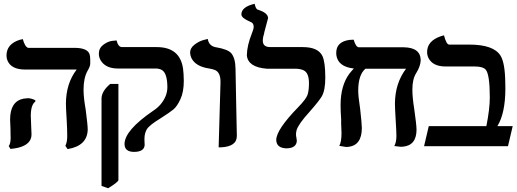

<svg xmlns="http://www.w3.org/2000/svg" viewBox="-20 -770 2721 1011"><path d="M142.1 -161.1Q142.1 -149.9 144 -110.8Q146 -71.3 146 -62Q146 -9.8 76.2 7.8Q57.1 12.2 35.2 14.2L25.9 -1Q35.6 -11.7 36.1 -43.9Q36.1 -47.4 35.6 -59.1Q35.2 -80.6 35.2 -91.8Q33.2 -127.4 33.2 -140.1Q33.2 -236.3 103.5 -250.5Q115.2 -252.4 127 -252.9Q146 -252.4 166 -242.2V-234.9Q142.6 -218.8 142.1 -161.1ZM419.9 -296.9Q419.9 -256.3 431.2 -192.9Q441.9 -111.3 441.9 -87.9Q439.9 -2 335.9 15.1L324.2 -2Q334 -21.5 334 -53.2Q334 -90.8 331.1 -138.2Q327.1 -202.1 327.1 -224.1Q327.6 -331.1 383.8 -403.8H112.8Q39.6 -403.8 19.5 -450.7Q14.2 -463.4 14.2 -477.1Q14.2 -538.1 83 -560.1Q100.1 -564.5 100.1 -564Q111.3 -523.4 127.9 -518.1H371.1Q440.4 -518.1 451.7 -484.4Q455.1 -473.1 455.1 -457V-433.1Q454.6 -419.9 439.9 -395Q419.9 -357.9 419.9 -296.9Z M549.3 221.2 514.6 209V-252Q515.6 -290.5 560.5 -328.1H603.5V178.2Q601.6 189.5 549.3 221.2ZM740.7 -42Q740.7 -42 740.7 -29.8Q741.7 -22 741.7 -6.8Q739.7 29.3 686.5 29.8Q635.7 29.8 635.7 -12.2Q637.2 -84.5 785.6 -186Q830.1 -214.4 850.6 -260.3Q861.3 -285.2 861.3 -310.1Q861.3 -383.8 832.5 -401.4Q819.3 -408.7 801.8 -409.2H601.6Q535.6 -409.2 509.8 -452.6Q500.5 -469.2 500.5 -486.8Q500.5 -516.6 523.9 -534.2Q547.4 -551.8 570.3 -554.7L593.8 -557.1Q602.1 -522.9 621.6 -522H805.7Q927.2 -522 943.8 -409.2Q947.3 -384.8 947.8 -344.2Q947.8 -286.1 930.2 -248Q912.6 -210 893.6 -194.1Q874.5 -178.2 826.2 -147.5L825.7 -147Q768.6 -112.8 753.4 -89.8Q741.2 -68.8 740.7 -42Z M1131.3 5.9 1141.1 -335.9Q1142.1 -387.7 1112.8 -400.9Q1101.6 -405.8 1082 -409.2Q1008.8 -419.9 987.3 -465.8Q981.4 -479.5 981 -493.2Q981 -517.1 1004.6 -535.2Q1028.3 -553.2 1051.3 -559.1L1074.2 -564.9Q1079.1 -529.3 1114.7 -521.5Q1116.7 -521 1118.2 -521Q1178.2 -510.7 1196.8 -490.7Q1219.7 -464.8 1220.2 -405.8Q1221.2 -346.7 1223.6 -228Q1226.1 -111.8 1227.1 -54.9Q1228 2 1142.6 5.9Q1137.2 5.9 1131.3 5.9Z M1363.8 -556.2Q1363.8 -525.4 1395.5 -522.5Q1400.9 -522 1406.7 -522H1574.7Q1655.8 -522 1678.2 -474.1Q1692.9 -441.4 1692.9 -360.8Q1692.9 -295.4 1674.8 -263.2Q1660.6 -238.8 1609.9 -181.2Q1550.8 -116.2 1541.5 -84Q1539.1 -73.2 1538.6 -64Q1538.6 -53.2 1541 -43.9Q1543 -32.2 1543 -28.8Q1541 10.3 1488.8 11.2Q1435.5 9.8 1434.6 -33.2Q1435.1 -87.4 1549.8 -205.1Q1590.8 -247.1 1599.1 -270Q1606.9 -293 1606.9 -332Q1606.9 -386.2 1578.6 -399.9Q1562 -407.7 1535.6 -408.2H1384.8Q1286.1 -416 1279.8 -478Q1280.3 -529.3 1306.6 -595.2Q1315.4 -615.2 1315.9 -629.9Q1314.9 -649.9 1298.8 -654.8Q1252 -674.3 1251 -693.8Q1251 -733.9 1320.8 -750Q1326.7 -722.7 1336.9 -719.2Q1390.6 -703.1 1391.6 -674.8L1371.1 -597.7L1371.6 -597.2Q1364.3 -575.2 1363.8 -556.2Z M2151.4 -298.8Q2151.4 -256.3 2161.1 -196.8Q2172.9 -114.7 2173.3 -87.9Q2173.3 -3.9 2101.1 2.4Q2095.2 2.9 2090.3 2.9L2056.2 -1Q2066.9 -19.5 2067.4 -53.2Q2067.4 -75.2 2063.5 -138.2Q2059.6 -202.1 2059.6 -224.1Q2060.1 -331.5 2118.2 -408.2H1904.3Q1866.7 -376.5 1866.2 -293.9Q1866.2 -262.7 1876.5 -195.8Q1885.3 -116.7 1885.3 -96.2Q1885.3 -4.4 1813.5 3.4Q1807.6 3.9 1802.2 3.9L1766.6 -2Q1778.3 -22.5 1778.3 -69.8Q1778.3 -85.9 1776.4 -119.1V-142.1Q1773.4 -181.6 1773.4 -216.8Q1773.4 -320.3 1820.3 -382.8Q1831.1 -396.5 1843.3 -409.2Q1759.8 -418.5 1751 -480Q1750 -486.3 1750.5 -492.2Q1750.5 -550.8 1821.8 -560.1Q1821.8 -560.1 1842.3 -561Q1853.5 -522.5 1869.1 -521H2106.4Q2194.3 -519.5 2195.3 -453.1Q2194.3 -421.4 2171.4 -384.8Q2151.4 -353.5 2151.4 -298.8Z M2450.7 -535.2Q2578.6 -535.2 2615.2 -477.5Q2639.6 -439 2640.6 -332.5Q2640.6 -320.8 2641.1 -301.8Q2640.6 -173.3 2599.1 -106H2679.7L2654.8 0H2212.9L2237.8 -106H2541Q2559.1 -196.3 2559.1 -256.8Q2559.1 -377.9 2537.6 -403.3Q2522.5 -419.9 2480 -419.9H2326.7Q2258.3 -419.9 2235.8 -465.3Q2229 -480 2229 -496.1Q2229 -554.2 2300.8 -579.1Q2300.8 -579.1 2317.9 -584Q2330.1 -536.1 2344.7 -535.2Z"/></svg>

Font: Linux Libertine O
Style: Bold
Weight: 700
Designer: Philipp H. Poll
Foundry: Philipp H. Poll
Version: Version 5.0.0